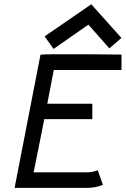

<svg xmlns="http://www.w3.org/2000/svg" viewBox="-20 -891 597 912"><path d="M413.6 -870.6 191.9 -718.3 234.4 -658.7 399.9 -773.9 499.5 -661.1 556.6 -710.9ZM172.4 -631.3 49.3 1.5H388.2C425.3 1.5 446.8 -4.4 468.8 -13.2L444.3 -82C444.3 -82 420.4 -72.3 393.1 -72.3H139.6C147 -109.9 168.5 -211.4 187.5 -310.5L189.9 -325.2H418.5V-398.4H204.6L235.4 -558.6H557.1V-631.8H549.3C513.2 -631.8 446.8 -633.3 374 -633.3H320.3H272.5C234.4 -633.3 200.2 -633.3 172.4 -631.3Z"/></svg>

Font: Fantasque Sans Mono
Style: RegItalic
Weight: 400
Italic angle: -11°
Monospace: yes
Designer: Jany Belluz
Version: Version 1.6.3